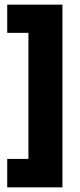

<svg xmlns="http://www.w3.org/2000/svg" viewBox="-20 -720 342 824"><path d="M248 84V-700H11V-579H102V-38H11V84Z"/></svg>

Font: Bricolage Grotesque 10pt Condensed ExtraBold
Style: Regular
Weight: 800
Width: 3
Designer: Mathieu Triay
Foundry: Atelier Triay
Version: Version 1.000;gftools[0.9.29]